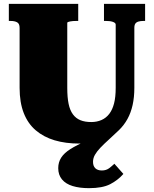

<svg xmlns="http://www.w3.org/2000/svg" viewBox="-20 -730 800 999"><path d="M556 -48 522 -5Q494 6 461 11.5Q428 17 393 17Q321 17 264 0Q207 -17 166 -52Q125 -87 103.5 -142Q82 -197 82 -273V-585Q82 -607 69 -614Q56 -621 36 -621H26V-710H387V-621H376Q368 -621 360 -620.5Q352 -620 345 -618.5Q338 -617 334 -615.5Q330 -614 330 -611V-273Q330 -223 337 -189.5Q344 -156 359.5 -135Q375 -114 398.5 -104.5Q422 -95 455 -95Q484 -95 508 -105.5Q532 -116 548.5 -137.5Q565 -159 573.5 -192Q582 -225 582 -273V-602Q582 -607 578 -610.5Q574 -614 566.5 -616.5Q559 -619 550.5 -620Q542 -621 532 -621H521V-710H735V-621H725Q712 -621 701 -618Q690 -615 684.5 -607.5Q679 -600 679 -585V-273Q679 -224 670 -183.5Q661 -143 643 -110.5Q625 -78 598 -52Q569 -24 544.5 -2Q520 20 502 39Q484 58 474 75.5Q464 93 464 112Q464 134 476 145.5Q488 157 510 157Q533 157 549 144.5Q565 132 575 122L622 175Q593 208 553 228.5Q513 249 443 249Q394 249 358 238Q322 227 302.5 203.5Q283 180 283 145Q283 114 298.5 90Q314 66 346.5 45.5Q379 25 431 2.5Q483 -20 556 -48Z"/></svg>

Font: Roboto Serif Black
Style: Regular
Weight: 900
Designer: Greg Gazdowicz
Foundry: Commercial Type
Version: Version 1.008